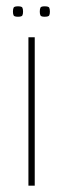

<svg xmlns="http://www.w3.org/2000/svg" viewBox="-20 -588 200 608"><path d="M70 -470H90V0H70ZM121 -535Q110 -535 108 -539.5Q106 -544 106 -551Q106 -559 108 -563.5Q110 -568 121 -568Q134 -568 136 -563.5Q138 -559 138 -551Q138 -544 136 -539.5Q134 -535 121 -535ZM37 -535Q25 -535 23 -539.5Q21 -544 21 -551Q21 -559 23 -563.5Q25 -568 37 -568Q49 -568 51 -563.5Q53 -559 53 -551Q53 -544 51 -539.5Q49 -535 37 -535Z"/></svg>

Font: Smooch Sans Thin Thin
Style: Regular
Weight: 250
Version: Version 1.010